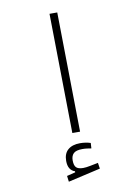

<svg xmlns="http://www.w3.org/2000/svg" viewBox="-102 -760 791 1097"><g transform="rotate(-10 293.0 -211.0)"><path d="M274.4 0 264.2 -693.4H309.1L319.3 0ZM206.5 270.5 202.1 236.3 251.5 224.1V217.8Q211.9 204.6 211.9 150.9Q211.9 108.4 237.1 86.7Q262.2 64.9 307.1 64.9Q339.8 64.9 368.2 74.2L366.2 105.5Q353.5 103.5 341.8 101.8Q330.1 100.1 314.5 100.1Q278.3 100.1 263.7 114Q249 127.9 249 154.3Q249 184.1 261 195.8Q272.9 207.5 301.3 207.5Q318.4 207.5 341.8 202.6Q365.2 197.8 388.7 193.4L394 227.5Z"/></g></svg>

Font: Cascadia Code NF ExtraLight
Style: Regular
Weight: 200
Monospace: yes
Designer: Aaron Bell
Foundry: Saja Typeworks
Version: Version 2404.023; ttfautohint (v1.8.4)